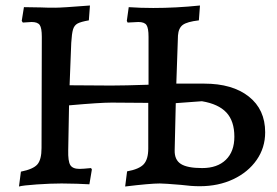

<svg xmlns="http://www.w3.org/2000/svg" viewBox="-20 -667 1008 698"><path d="M944 -186Q944 -130 913 -85.5Q882 -41 828 -15.5Q774 10 706 10Q675 10 637 5Q577 0 561 0Q526 0 435 11L442 -44Q486 -52 502.5 -70Q519 -88 519 -127V-293L386 -294Q343 -294 231 -284L228 -121Q227 -81 235.5 -67Q244 -53 269 -53Q281 -53 311 -56L314 -51L305 3Q288 2 259.5 1Q231 0 204 0Q164 0 113.5 3.5Q63 7 49 11L56 -43Q101 -52 116 -69.5Q131 -87 131 -129L132 -533Q132 -565 124.5 -576Q117 -587 95 -587L63 -585L59 -591L67 -641L128 -640Q148 -639 181 -639Q205 -639 307 -647L303 -593Q274 -588 262 -581.5Q250 -575 245.5 -560Q241 -545 239 -511L233 -357L384 -356Q432 -356 520 -359V-533Q520 -565 512.5 -576Q505 -587 483 -587L444 -585L441 -591L448 -641Q491 -638 537 -638Q620 -638 707 -647L703 -593Q660 -588 644.5 -576.5Q629 -565 627 -538L621 -363H722Q825 -363 884.5 -316Q944 -269 944 -186ZM832 -170Q832 -227 803 -258Q774 -289 714 -299L619 -292L615 -121Q614 -86 637.5 -71Q661 -56 715 -56Q770 -56 801 -86Q832 -116 832 -170Z"/></svg>

Font: Alegreya SC Medium
Style: Regular
Weight: 500
Designer: Juan Pablo del Peral
Foundry: Huerta Tipografica
Version: Version 2.007; ttfautohint (v1.6)